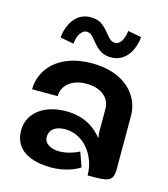

<svg xmlns="http://www.w3.org/2000/svg" viewBox="-110 -811 794 906"><g transform="rotate(15 287.5 -358.5)"><path d="M220.8 -725C150 -725 114.2 -660 108.3 -595.8L175 -583.3C175.8 -613.3 192.5 -654.2 220.8 -654.2C246.7 -654.2 257.5 -630 279.2 -606.7C303.3 -580.8 324.2 -566.7 362.5 -566.7C433.3 -566.7 469.2 -631.7 475 -695.8L408.3 -708.3C407.5 -678.3 390.8 -637.5 362.5 -637.5C336.7 -637.5 324.2 -663.3 304.2 -685C278.3 -713.3 259.2 -725 220.8 -725ZM403.3 -182.5C369.2 -227.5 312.5 -266.7 225 -266.7C123.3 -266.7 42.5 -215 41.7 -125C41.7 -31.7 117.5 8.3 225 8.3C290.8 8.3 344.2 -15.8 362.5 -29.2L337.5 -100C320 -90.8 280.8 -75 241.7 -75C202.5 -75 166.7 -91.7 166.7 -125C166.7 -164.2 197.5 -183.3 241.7 -183.3C335 -183.3 400 -95 400 0H408.3C501.7 0 525 -2.5 525 -66.7V-325C525 -420.8 448.3 -516.7 283.3 -516.7C118.3 -516.7 41.7 -420 41.7 -325H166.7C166.7 -375 209.2 -416.7 283.3 -416.7C357.5 -416.7 400 -377.5 400 -325V-216.7C400 -206.7 401.7 -194.2 403.3 -182.5Z"/></g></svg>

Font: BoonHome
Style: Bold
Weight: 700
Designer: Sungsit Sawaiwan
Foundry: Sungsit Sawaiwan
Version: Version 0.2